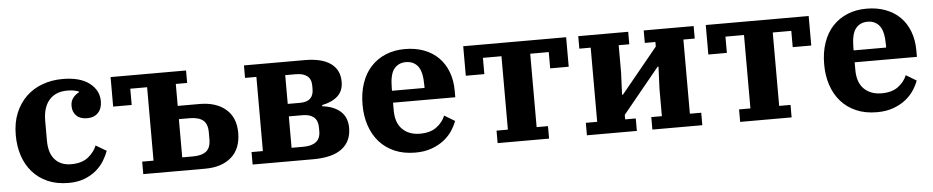

<svg xmlns="http://www.w3.org/2000/svg" viewBox="-36 -767 4912 1011"><g transform="rotate(-5 2419.5 -262.0)"><path d="M294 12Q231 12 183.5 -9Q136 -30 103.5 -67Q71 -104 54.5 -154Q38 -204 38 -263Q38 -329 59 -379.5Q80 -430 116.5 -465Q153 -500 202.5 -518Q252 -536 309 -536Q401 -536 450.5 -498Q500 -460 500 -402Q500 -364 479 -341.5Q458 -319 421 -319Q384 -319 364 -338.5Q344 -358 344 -390Q344 -416 357.5 -433Q371 -450 388 -458V-464Q378 -467 364.5 -470Q351 -473 328 -473Q267 -473 233 -434.5Q199 -396 199 -324V-220Q199 -154 230 -119.5Q261 -85 316 -85Q372 -85 405 -111Q438 -137 452 -172L508 -139Q499 -114 482.5 -87Q466 -60 440 -38Q414 -16 378 -2Q342 12 294 12Z M689 -66H749V-454H660V-368H562V-524H961V-458H901V-342H1016Q1104 -342 1155 -298Q1206 -254 1206 -174Q1206 -89 1155 -44.5Q1104 0 1016 0H689ZM957 -70Q1005 -70 1028.5 -89Q1052 -108 1052 -153V-189Q1052 -234 1028.5 -253Q1005 -272 957 -272H901V-70Z M1267 -66H1327V-458H1267V-524H1588Q1678 -524 1725 -490.5Q1772 -457 1772 -394Q1772 -346 1742.5 -318.5Q1713 -291 1659 -280V-274Q1722 -266 1756 -234.5Q1790 -203 1790 -148Q1790 -77 1739.5 -38.5Q1689 0 1587 0H1267ZM1543 -70Q1585 -70 1608.5 -88Q1632 -106 1632 -144V-163Q1632 -201 1611 -218.5Q1590 -236 1552 -236H1479V-70ZM1545 -302Q1616 -302 1616 -369V-386Q1616 -421 1595 -437.5Q1574 -454 1536 -454H1479V-302Z M2127 12Q2065 12 2017.5 -8.5Q1970 -29 1937.5 -65.5Q1905 -102 1888 -152.5Q1871 -203 1871 -263Q1871 -326 1888.5 -377Q1906 -428 1938.5 -463Q1971 -498 2016.5 -517Q2062 -536 2118 -536Q2174 -536 2219 -519Q2264 -502 2295.5 -470.5Q2327 -439 2344 -394Q2361 -349 2361 -294V-260H2032V-220Q2032 -153 2067 -119Q2102 -85 2160 -85Q2214 -85 2247 -109.5Q2280 -134 2294 -169L2349 -136Q2340 -111 2323 -85Q2306 -59 2279 -37.5Q2252 -16 2214 -2Q2176 12 2127 12ZM2032 -323H2204V-337Q2204 -409 2181 -438Q2158 -467 2118 -467Q2078 -467 2055 -438Q2032 -409 2032 -337Z M2562 -66H2622V-454H2524V-368H2426V-524H2970V-368H2872V-454H2774V-66H2834V0H2562Z M3034 -66H3094V-458H3034V-524H3298V-458H3242V-313L3237 -197H3242L3436 -434V-458H3380V-524H3644V-458H3584V-66H3644V0H3380V-66H3436V-211L3441 -327H3436L3242 -90V-66H3298V0H3034Z M3844 -66H3904V-454H3806V-368H3708V-524H4252V-368H4154V-454H4056V-66H4116V0H3844Z M4567 12Q4505 12 4457.5 -8.5Q4410 -29 4377.5 -65.5Q4345 -102 4328 -152.5Q4311 -203 4311 -263Q4311 -326 4328.5 -377Q4346 -428 4378.5 -463Q4411 -498 4456.5 -517Q4502 -536 4558 -536Q4614 -536 4659 -519Q4704 -502 4735.5 -470.5Q4767 -439 4784 -394Q4801 -349 4801 -294V-260H4472V-220Q4472 -153 4507 -119Q4542 -85 4600 -85Q4654 -85 4687 -109.5Q4720 -134 4734 -169L4789 -136Q4780 -111 4763 -85Q4746 -59 4719 -37.5Q4692 -16 4654 -2Q4616 12 4567 12ZM4472 -323H4644V-337Q4644 -409 4621 -438Q4598 -467 4558 -467Q4518 -467 4495 -438Q4472 -409 4472 -337Z"/></g></svg>

Font: IBM Plex Serif
Style: Bold
Weight: 700
Designer: Mike Abbink, Paul van der Laan, Pieter van Rosmalen
Foundry: Bold Monday
Version: Version 2.008